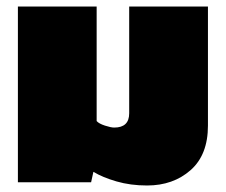

<svg xmlns="http://www.w3.org/2000/svg" viewBox="-20 -560 694 590"><path d="M432 10Q381 10 338 -2.5Q295 -15 267 -32L260 0H35V-540H277V-188Q284 -180 302.5 -174Q321 -168 331 -168Q377 -168 377 -212V-540H619V-174Q619 -84 565.5 -37Q512 10 432 10Z"/></svg>

Font: Kanit Black
Style: Regular
Weight: 900
Designer: Katatrad Team
Foundry: CadsonDemak
Version: Version 2.000; ttfautohint (v1.8.3)